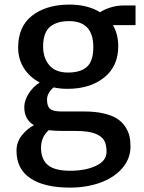

<svg xmlns="http://www.w3.org/2000/svg" viewBox="-20 -585 642 857"><path d="M585 -472.7H484.4Q507.8 -431.2 507.8 -378.9Q507.8 -289.1 444.8 -238.8Q381.8 -188.5 281.2 -188.5Q248 -188.5 219.7 -194.8Q206.5 -185.1 198.2 -170.4Q189.9 -155.8 189.9 -140.1Q189.9 -109.9 204.1 -98.6Q218.3 -87.4 254.4 -87.4H356.9Q405.8 -87.4 442.9 -78.6Q480 -69.8 502.4 -55.4Q524.9 -41 538.8 -20Q552.7 1 557.6 22Q562.5 43 562.5 68.4Q562.5 124 525.1 166.5Q487.8 209 425.8 231Q363.8 252.9 289.1 252.4Q177.2 252 115.5 210.7Q53.7 169.4 53.7 87.9Q53.7 49.8 76.4 20.5Q99.1 -8.8 131.3 -26.4Q87.4 -51.8 88.4 -109.4Q89.4 -137.2 107.4 -166.5Q125.5 -195.8 157.2 -216.8Q111.8 -240.7 86.4 -281.2Q61 -321.8 61 -373Q61 -465.8 122.1 -514.2Q183.1 -562.5 283.2 -564.5Q368.7 -565.9 426.8 -530.3Q445.3 -543 473.6 -551.8Q502 -560.5 530.3 -560.5H585ZM396.5 -375Q396.5 -490.7 288.1 -490.7Q263.2 -490.7 243.7 -485.6Q224.1 -480.5 207.3 -468.5Q190.4 -456.5 181.4 -433.6Q172.4 -410.6 172.4 -377.4Q172.4 -326.7 200 -293.9Q227.5 -261.2 283.7 -261.2Q339.8 -261.2 368.2 -286.9Q396.5 -312.5 396.5 -375ZM265.1 -0.5Q224.1 -0.5 197.3 -3.9Q163.1 27.3 163.1 74.2Q163.1 126 193.6 151.6Q224.1 177.2 293.5 177.2Q361.8 177.2 408.7 155Q455.6 132.8 455.6 92.8Q455.6 61.5 445.1 42.2Q434.6 22.9 404.1 11.2Q373.5 -0.5 320.3 -0.5Z"/></svg>

Font: HaufeMerriweatherSans
Style: Regular
Weight: 400
Designer: Eben Sorkin ( eben@eyebytes.com )
Foundry: Eben Sorkin
Version: Version 1.56